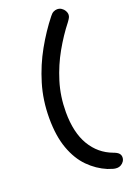

<svg xmlns="http://www.w3.org/2000/svg" viewBox="-195 -882 843 1214"><g transform="rotate(-20 226.0 -274.5)"><path d="M372 262Q358 262 347 259Q336 256 311 247Q244 219 190.5 165Q137 111 106 25.5Q75 -60 75 -180Q75 -300 107.5 -408Q140 -516 193 -610.5Q246 -705 308 -783Q320 -799 332.5 -805Q345 -811 357 -811Q373 -811 386 -802.5Q399 -794 406.5 -781Q414 -768 414 -754Q414 -744 409 -734.5Q404 -725 393 -710Q340 -643 293 -560Q246 -477 216.5 -381.5Q187 -286 187 -180Q187 -43 238 43Q289 129 381 163Q406 172 416 183Q426 194 426 209Q426 224 418 236Q410 248 397.5 255Q385 262 372 262Z"/></g></svg>

Font: Shantell Sans Medium
Style: Regular
Weight: 500
Designer: Stephen Nixon, Anya Danilova, Shantell Martin
Foundry: Arrow Type
Version: Version 1.011;[c5ecc13dd]